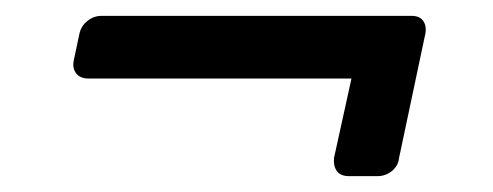

<svg xmlns="http://www.w3.org/2000/svg" viewBox="-20 -381 621 242"><path d="M420 -159Q409 -159 404.5 -165.5Q400 -172 401 -182L423 -282H92Q81 -282 76 -288.5Q71 -295 73 -305L80 -338Q82 -348 90 -354.5Q98 -361 108 -361H499Q509 -361 513.5 -354.5Q518 -348 516 -338L483 -182Q482 -172 474 -165.5Q466 -159 456 -159Z"/></svg>

Font: Rubik
Style: Italic
Weight: 400
Italic angle: -12°
Designer: Hubert and Fischer
Foundry: Hubert and Fischer
Version: Version 2.300;gftools[0.9.30]